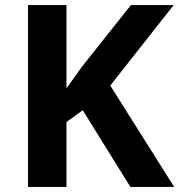

<svg xmlns="http://www.w3.org/2000/svg" viewBox="-20 -734 704 754"><path d="M664 0H492L305 -301L241 -255V0H90V-714H241V-387Q256 -408 271 -429Q286 -450 301 -471L494 -714H662L413 -398Z"/></svg>

Font: Noto Sans NKo Unjoined
Style: Bold
Weight: 700
Designer: Monotype Design Team
Foundry: Monotype Imaging Inc.
Version: Version 2.004